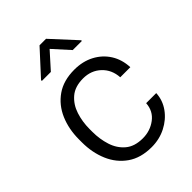

<svg xmlns="http://www.w3.org/2000/svg" viewBox="-220 -848 960 960"><g transform="rotate(-45 260.0 -368.5)"><path d="M275.9 -52.7Q328.1 -52.7 368.2 -82.8Q408.2 -112.8 411.6 -165.5H482.9Q480.5 -116.7 451.9 -76.9Q423.3 -37.1 377.2 -13.7Q331.1 9.8 275.9 9.8Q199.2 9.8 148.2 -25.9Q97.2 -61.5 71.5 -121.6Q45.9 -181.6 45.9 -253.9V-274.4Q45.9 -347.2 71.5 -407Q97.2 -466.8 148.2 -502.4Q199.2 -538.1 275.9 -538.1Q335 -538.1 380.9 -513.9Q426.8 -489.7 453.6 -447.3Q480.5 -404.8 482.9 -348.6H411.6Q408.2 -404.8 370.4 -440.4Q332.5 -476.1 275.9 -476.1Q218.3 -476.1 184.1 -446.8Q149.9 -417.5 135 -371.3Q120.1 -325.2 120.1 -274.4V-253.9Q120.1 -202.6 134.8 -156.7Q149.4 -110.8 183.6 -81.8Q217.8 -52.7 275.9 -52.7ZM285.2 -747.1 404.3 -617.7V-612.8H339.8L262.2 -698.7L185.1 -612.8H121.6V-618.7L239.3 -747.1Z"/></g></svg>

Font: Vazirmatn UI FD Light
Style: Regular
Weight: 300
Designer: Saber Rastikerdar
Foundry: Saber Rastikerdar
Version: Version 33.003